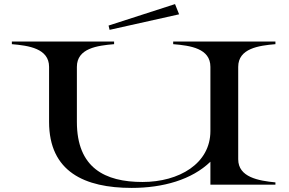

<svg xmlns="http://www.w3.org/2000/svg" viewBox="-20 -903 1412 939"><path d="M1327 -687V-700H827V-687C912 -680 1009 -666 1009 -576V-262C1009 -103 856 -13 677 -13C493 -13 356 -82 356 -307V-576C356 -667 456 -680 538 -687V-700H38V-687C120 -680 220 -666 220 -576V-307C220 -63 394 16 624 16C777 16 918 -24 1009 -112V0H1327V-11C1245 -19 1145 -36 1145 -124V-576C1145 -666 1245 -680 1327 -687ZM856 -833 836 -883 511 -778 516 -757Z"/></svg>

Font: Sprat Extended Medium
Style: Regular
Weight: 500
Width: 9
Designer: Ethan Nakache
Foundry: Collletttivo
Version: Version 2.000;Glyphs 3.2 (3217)